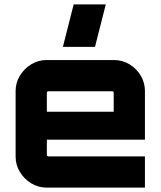

<svg xmlns="http://www.w3.org/2000/svg" viewBox="-20 -853 732 873"><path d="M192 0Q154 0 122 -19.5Q90 -39 70.5 -71Q51 -103 51 -141V-439Q51 -477 70.5 -509Q90 -541 122 -560.5Q154 -580 192 -580H498Q537 -580 569 -560.5Q601 -541 620 -509Q639 -477 639 -439V-218H193V-148Q193 -146 195 -144Q197 -142 199 -142H639V0H192ZM193 -345H497V-432Q497 -434 495 -436Q493 -438 491 -438H199Q197 -438 195 -436Q193 -434 193 -432ZM266 -640 315 -833H461L412 -640Z"/></svg>

Font: Orbitron ExtraBold
Style: Regular
Weight: 800
Designer: Matt McInerney
Foundry: The League of Moveable Type
Version: Version 2.001